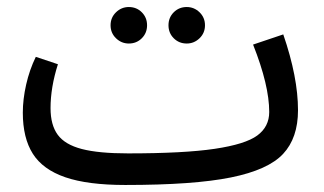

<svg xmlns="http://www.w3.org/2000/svg" viewBox="-20 -513 924 547"><path d="M295 -441Q295 -463 310.5 -478Q326 -493 347 -493Q369 -493 384 -478Q399 -463 399 -441Q399 -419 384 -404Q369 -389 347 -389Q326 -389 310.5 -404Q295 -419 295 -441ZM460 -441Q460 -463 475 -478Q490 -493 512 -493Q533 -493 548.5 -478Q564 -463 564 -441Q564 -419 548.5 -404Q533 -389 512 -389Q490 -389 475 -404Q460 -419 460 -441ZM829 -199Q829 -120 786.5 -74.5Q744 -29 638 -7.5Q532 14 337 14Q230 14 166 -8Q102 -30 73.5 -75Q45 -120 45 -192Q45 -230 54.5 -272Q64 -314 82 -351L145 -330Q124 -264 124 -205Q124 -157 144.5 -129Q165 -101 213 -88.5Q261 -76 345 -76Q504 -76 591.5 -89Q679 -102 713 -127Q747 -152 747 -194Q747 -270 701 -386L787 -415Q829 -293 829 -199Z"/></svg>

Font: Fira GO
Style: Regular
Weight: 400
Designer: Carrois Corporate
Foundry: Carrois Corporate GbR
Version: Version 0.300